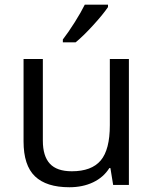

<svg xmlns="http://www.w3.org/2000/svg" viewBox="-20 -786 654 816"><path d="M162.1 -535.2V-188Q162.1 -122.6 191.9 -90.3Q221.7 -58.1 285.2 -58.1Q369.1 -58.1 408 -104Q446.8 -149.9 446.8 -253.9V-535.2H527.8V0H460.9L449.2 -71.8H444.8Q419.9 -32.2 375.7 -11.2Q331.5 9.8 274.9 9.8Q177.2 9.8 128.7 -36.6Q80.1 -83 80.1 -185.1V-535.2ZM247.1 -618.2Q270.5 -648.4 297.6 -691.4Q324.7 -734.4 340.3 -766.1H439V-755.9Q417.5 -724.1 375 -677.7Q332.5 -631.3 301.3 -606H247.1Z"/></svg>

Font: Open Sans ACDW
Style: acdw
Weight: 400
Foundry: Ascender Corporation
Version: Version 1.10